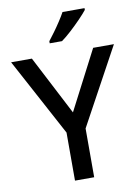

<svg xmlns="http://www.w3.org/2000/svg" viewBox="-100 -1008 785 1074"><g transform="rotate(-10 292.0 -470.5)"><path d="M292 -378 466 -714H584L346 -277V0H237V-273L0 -714H118ZM457 -931Q442 -912 414.5 -883.5Q387 -855 356.5 -827Q326 -799 301 -781H231V-793Q246 -812 265 -838Q284 -864 302 -891.5Q320 -919 332 -941H457Z"/></g></svg>

Font: Noto Sans Meetei Mayek Medium
Style: Regular
Weight: 500
Designer: Monotype Design Team and Neelakash Kshetrimayum
Foundry: Monotype Imaging Inc.
Version: Version 2.002; ttfautohint (v1.8.4.7-5d5b)